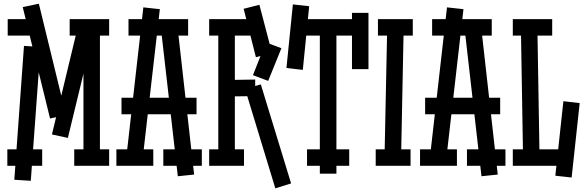

<svg xmlns="http://www.w3.org/2000/svg" viewBox="-20 -904 3191 1047"><path d="M524.9 -38.1H435.1V-731.9H524.9ZM201.2 -647.9 147.9 82 58.1 76.2 110.8 -653.8ZM252.9 -257.8 104 -865.2 191.9 -883.8 339.8 -276.9ZM575.2 -89.8V0H384.8V-89.8ZM210 0H20V-89.8H210ZM192.9 -710H22V-799.8H192.9ZM350.1 -151.9 263.2 -170.9 411.1 -785.2 499 -766.1ZM575.2 -710H359.9V-799.8H575.2Z M642.6 -371.1H1051.8V-280.8H642.6ZM668 -39.1 761.7 -863.8 851.6 -854 756.8 -28.8ZM1038.6 47.9 949.7 57.1 854.5 -775.9 944.8 -786.1ZM680.7 -799.8H1005.9V-710H680.7ZM614.7 -89.8H815.9V0H614.7ZM870.6 -89.8H1080.6V0H870.6Z M1170.4 -35.2V-765.1H1260.7V-35.2ZM1120.6 -89.8H1310.5V0H1120.6ZM1120.6 -799.8H1379.4V-710H1120.6ZM1213.4 -467.8 1371.6 -470.2V-379.9L1213.4 -377.9ZM1359.4 -494.1 1429.7 -672.9 1514.6 -641.1 1442.4 -462.9ZM1316.4 -418.9 1402.3 -443.8 1567.4 96.2 1481.4 123ZM1308.6 -856 1394.5 -877.9 1463.4 -615.2 1375.5 -591.8Z M1724.1 43V-765.1H1814.5V43ZM1654.3 -89.8H1884.3V0H1654.3ZM1607.4 -799.8H1962.4V-710H1607.4ZM1899.4 -526.9V-834H1989.3V-526.9ZM1542 -533.2 1577.1 -879.9 1666 -870.1 1631.3 -522.9Z M2076.7 -40 2091.8 -769 2181.6 -767.1 2167 -38.1ZM2041 -799.8H2231V-710H2041ZM2028.8 -89.8H2218.8V0H2028.8Z M2298.3 -371.1H2707.5V-280.8H2298.3ZM2323.7 -39.1 2417.5 -863.8 2507.3 -854 2412.6 -28.8ZM2694.3 47.9 2605.5 57.1 2510.3 -775.9 2600.6 -786.1ZM2336.4 -799.8H2661.6V-710H2336.4ZM2270.5 -89.8H2471.7V0H2270.5ZM2526.4 -89.8H2736.3V0H2526.4Z M2832.5 -34.2 2820.3 -764.2 2910.2 -766.1 2922.4 -36.1ZM2776.4 -89.8H3066.4V0H2776.4ZM2776.4 -799.8H2991.2V-710H2776.4ZM3008.3 54.2 3052.2 -352.1 3141.1 -341.8 3097.2 64Z"/></svg>

Font: Opir
Style: Regular
Weight: 400
Designer: Maksym Kobuzan
Version: Version 1.000;FEAKit 1.0